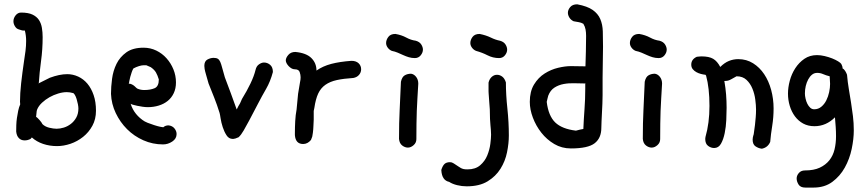

<svg xmlns="http://www.w3.org/2000/svg" viewBox="-20 -642 3989 886"><path d="M63.5 -507.8Q55.7 -509.8 48.8 -521Q42 -532.2 42 -543.9Q42 -558.6 52.2 -571.3Q62.5 -584 77.1 -584Q110.4 -584 129.9 -574.7Q149.4 -565.4 159.7 -549.8Q169.9 -534.2 173.3 -513.7Q176.8 -493.2 176.8 -470.7Q176.8 -414.1 169.4 -360.4Q162.1 -306.6 159.2 -259.8Q157.2 -257.8 157.2 -256.8Q158.2 -257.8 159.2 -257.8L210 -283.2Q254.9 -299.8 290 -299.8Q316.4 -299.8 340.8 -288.6Q365.2 -277.3 383.3 -255.9Q401.4 -234.4 412.1 -203.1Q422.9 -171.9 422.9 -130.9Q422.9 -91.8 406.2 -61.5Q389.6 -31.2 363.3 -10.3Q336.9 10.7 305.2 21.5Q273.4 32.2 243.2 32.2Q209 32.2 178.7 22Q148.4 11.7 127 -7.8L121.1 -1Q107.4 5.9 93.8 5.9Q77.1 5.9 66.9 -4.9Q56.6 -15.6 54.7 -35.2Q54.7 -47.9 55.2 -64.5Q55.7 -81.1 58.1 -97.7Q60.5 -114.3 64 -130.9Q67.4 -147.5 73.2 -160.2Q73.2 -163.1 72.8 -166.5Q72.3 -169.9 72.3 -172.9Q72.3 -210 77.6 -258.3Q83 -306.6 90.8 -359.4Q94.7 -383.8 97.7 -407.2Q100.6 -430.7 100.6 -453.1Q100.6 -478.5 94.7 -501H85.9Q83 -501 65.4 -506.8ZM149.4 -129.9 146.5 -102.5Q149.4 -101.6 153.8 -97.2Q158.2 -92.8 162.6 -87.9Q167 -83 170.9 -77.6Q174.8 -72.3 175.8 -69.3Q187.5 -57.6 207 -52.7Q226.6 -47.9 241.2 -47.9Q256.8 -47.9 274.4 -53.2Q292 -58.6 307.1 -70.3Q322.3 -82 332 -99.6Q341.8 -117.2 341.8 -141.6Q341.8 -149.4 339.4 -161.6Q336.9 -173.8 333.5 -185.1Q330.1 -196.3 325.2 -204.6Q320.3 -212.9 315.4 -212.9Q308.6 -214.8 302.2 -215.8Q295.9 -216.8 288.1 -216.8Q269.5 -216.8 248.5 -210.4Q227.5 -204.1 208.5 -193.4Q189.5 -182.6 173.8 -168Q158.2 -153.3 151.4 -136.7Z M575.2 -257.8Q573.2 -256.8 573.2 -255.9H575.2Q582 -255.9 588.9 -252.4Q595.7 -249 600.6 -244.6Q605.5 -240.2 608.9 -236.8Q612.3 -233.4 613.3 -233.4Q627.9 -226.6 645.5 -226.6Q673.8 -226.6 693.4 -234.9Q712.9 -243.2 712.9 -275.4Q707 -294.9 699.7 -307.6Q692.4 -320.3 675.8 -332L655.3 -340.8H641.6Q633.8 -340.8 621.1 -336.9Q608.4 -333 595.7 -326.2Q591.8 -320.3 587.9 -309.1Q584 -297.9 581.1 -287.1Q578.1 -276.4 576.7 -267.6Q575.2 -258.8 575.2 -257.8ZM583 -163.1 580.1 -173.8Q591.8 -122.1 636.7 -88.9Q646.5 -81.1 661.6 -75.2Q676.8 -69.3 691.9 -64.5Q707 -59.6 718.8 -57.1Q730.5 -54.7 733.4 -54.7Q743.2 -63.5 757.8 -63.5Q775.4 -61.5 785.2 -49.3Q794.9 -37.1 794.9 -23.4Q794.9 -2 774.9 11.2Q754.9 24.4 732.4 24.4Q684.6 24.4 641.6 5.4Q598.6 -13.7 566.4 -45.9Q534.2 -78.1 514.2 -120.1Q494.1 -162.1 492.2 -209Q492.2 -241.2 497.1 -278.3Q502 -315.4 517.6 -347.2Q533.2 -378.9 563 -400.4Q592.8 -421.9 642.6 -421.9Q673.8 -421.9 701.2 -408.7Q728.5 -395.5 748.5 -373Q768.6 -350.6 780.3 -321.8Q792 -293 792 -261.7Q792 -233.4 781.7 -211.9Q771.5 -190.4 753.9 -176.3Q736.3 -162.1 712.4 -154.8Q688.5 -147.5 662.1 -147.5Q651.4 -147.5 638.2 -149.4Q625 -151.4 613.3 -153.8Q601.6 -156.2 593.3 -158.7Q585 -161.1 583 -163.1Z M1066.4 -2.9 1056.6 -1H1053.7Q1036.1 -1 1025.4 -17.6Q1014.6 -34.2 1007.8 -55.2Q1001 -76.2 998 -95.7Q995.1 -115.2 993.2 -121.1Q981.4 -159.2 968.3 -191.9Q955.1 -224.6 942.4 -256.8L930.7 -297.9Q925.8 -314.5 924.3 -323.7Q922.9 -333 922.9 -337.9Q922.9 -359.4 937 -367.2Q951.2 -375 965.8 -375Q978.5 -375 985.4 -370.6Q992.2 -366.2 996.6 -356Q1001 -345.7 1005.4 -328.6Q1009.8 -311.5 1017.6 -285.2Q1031.2 -249 1044.9 -212.4Q1058.6 -175.8 1072.3 -136.7L1080.1 -152.3Q1086.9 -161.1 1096.7 -185.5Q1119.1 -221.7 1135.7 -256.3Q1152.3 -291 1159.2 -319.3Q1163.1 -336.9 1175.3 -345.2Q1187.5 -353.5 1198.2 -353.5Q1213.9 -353.5 1226.6 -342.8Q1239.3 -332 1239.3 -309.6Q1227.5 -265.6 1208 -231.9Q1188.5 -198.2 1170.9 -164.1L1129.9 -85.9Q1116.2 -60.5 1104.5 -40Q1092.8 -19.5 1081.1 -8.8Z M1340.8 -28.3Q1340.8 -54.7 1342.3 -83Q1343.8 -111.3 1348.6 -136.7L1355.5 -209L1364.3 -261.7Q1367.2 -274.4 1367.2 -285.2Q1367.2 -296.9 1362.8 -309.6Q1358.4 -322.3 1339.8 -322.3Q1332 -322.3 1324.7 -326.7Q1317.4 -331.1 1311.5 -337.4Q1305.7 -343.8 1302.2 -350.6Q1298.8 -357.4 1298.8 -363.3Q1298.8 -375 1310.5 -388.7Q1322.3 -402.3 1342.8 -402.3Q1393.6 -397.5 1417 -374Q1440.4 -350.6 1440.4 -316.4Q1469.7 -336.9 1508.8 -347.2Q1547.9 -357.4 1601.6 -361.3Q1623 -361.3 1634.8 -350.1Q1646.5 -338.9 1646.5 -322.3Q1646.5 -307.6 1636.7 -296.4Q1627 -285.2 1610.4 -282.2Q1565.4 -279.3 1534.2 -272.5Q1502.9 -265.6 1481.4 -250.5Q1460 -235.4 1448.2 -210Q1436.5 -184.6 1430.7 -144.5L1427.7 -129.9V-89.8Q1426.8 -75.2 1426.3 -60.1Q1425.8 -44.9 1423.8 -29.3L1420.9 -11.7L1415 3.9Q1399.4 22.5 1378.9 22.5Q1343.8 22.5 1340.8 -18.6Z M1830.1 -264.6Q1835 -287.1 1847.7 -294.4Q1860.4 -301.8 1877 -301.8Q1890.6 -299.8 1900.4 -287.1Q1910.2 -274.4 1910.2 -255.9Q1908.2 -217.8 1906.2 -188Q1904.3 -158.2 1903.3 -129.9Q1902.3 -101.6 1901.9 -70.8Q1901.4 -40 1901.4 0Q1901.4 16.6 1888.7 27.8Q1876 39.1 1862.3 39.1Q1848.6 39.1 1835.9 29.3Q1823.2 19.5 1821.3 -1Q1821.3 -78.1 1824.2 -132.8ZM1788.1 -407.2Q1776.4 -412.1 1769 -422.4Q1761.7 -432.6 1761.7 -443.4Q1761.7 -458 1772 -471.7Q1782.2 -485.4 1804.7 -485.4Q1833 -480.5 1854.5 -468.8Q1876 -457 1898.4 -454.1Q1916 -449.2 1923.8 -437Q1931.6 -424.8 1931.6 -413.1Q1931.6 -399.4 1921.4 -386.7Q1911.1 -374 1894.5 -374Q1879.9 -374 1866.7 -377.9Q1853.5 -381.8 1840.8 -387.7Q1828.1 -393.6 1815.4 -398.9Q1802.7 -404.3 1788.1 -407.2Z M2176.8 -407.2Q2165 -412.1 2157.7 -422.4Q2150.4 -432.6 2150.4 -443.4Q2150.4 -458 2160.6 -471.7Q2170.9 -485.4 2193.4 -485.4Q2222.7 -479.5 2244.6 -468.8Q2266.6 -458 2287.1 -454.1Q2304.7 -449.2 2312.5 -437Q2320.3 -424.8 2320.3 -413.1Q2320.3 -399.4 2310.1 -386.7Q2299.8 -374 2283.2 -374Q2254.9 -374 2230 -386.7Q2205.1 -399.4 2176.8 -407.2ZM2052.7 197.3Q2019.5 190.4 2016.6 144.5V141.6Q2022.5 123 2031.2 114.7Q2040 106.4 2056.6 106.4Q2065.4 106.4 2072.3 111.3L2074.2 112.3Q2086.9 120.1 2094.2 125.5Q2101.6 130.9 2107.4 133.8Q2113.3 136.7 2119.6 138.2Q2126 139.6 2137.7 139.6Q2173.8 139.6 2195.8 120.6Q2217.8 101.6 2228.5 75.2Q2239.3 48.8 2242.7 22Q2246.1 -4.9 2246.1 -20.5Q2246.1 -33.2 2245.1 -43Q2244.1 -52.7 2243.2 -64.5Q2242.2 -76.2 2241.2 -92.8Q2240.2 -109.4 2240.2 -137.7Q2238.3 -162.1 2237.3 -176.3Q2236.3 -190.4 2235.8 -198.2Q2235.4 -206.1 2234.9 -210.4Q2234.4 -214.8 2234.4 -220.7V-260.7Q2238.3 -277.3 2249 -287.1Q2259.8 -296.9 2273.4 -296.9Q2286.1 -296.9 2297.4 -288.6Q2308.6 -280.3 2314.5 -261.7Q2314.5 -205.1 2321.3 -141.6Q2328.1 -78.1 2328.1 -16.6Q2328.1 19.5 2319.8 60.5Q2311.5 101.6 2289.6 136.7Q2267.6 171.9 2230 194.8Q2192.4 217.8 2133.8 217.8Q2111.3 217.8 2089.4 212.4Q2067.4 207 2052.7 197.3Z M2627 -543.9Q2614.3 -549.8 2607.4 -561Q2600.6 -572.3 2600.6 -583Q2600.6 -596.7 2611.3 -609.4Q2622.1 -622.1 2643.6 -622.1Q2690.4 -613.3 2714.8 -596.2Q2739.3 -579.1 2750 -554.2Q2760.7 -529.3 2761.7 -497.1Q2762.7 -464.8 2762.7 -426.8Q2762.7 -390.6 2761.7 -355.5Q2760.7 -320.3 2760.7 -283.2V-203.1Q2760.7 -184.6 2759.8 -163.6Q2758.8 -142.6 2757.8 -122.1Q2756.8 -101.6 2755.9 -83Q2754.9 -64.5 2754.9 -51.8Q2754.9 -4.9 2724.1 19Q2693.4 43 2614.3 43Q2572.3 43 2537.6 22.5Q2502.9 2 2478 -29.8Q2453.1 -61.5 2439 -99.1Q2424.8 -136.7 2424.8 -171.9Q2424.8 -219.7 2444.3 -252Q2463.9 -284.2 2493.2 -302.7Q2522.5 -321.3 2555.2 -329.1Q2587.9 -336.9 2614.3 -336.9Q2630.9 -336.9 2647.5 -336.4Q2664.1 -335.9 2681.6 -335.9Q2682.6 -368.2 2683.6 -404.8Q2684.6 -441.4 2684.6 -476.6Q2684.6 -492.2 2682.1 -505.9Q2679.7 -519.5 2671.9 -532.2Q2661.1 -538.1 2651.4 -539.6Q2641.6 -541 2627 -543.9ZM2680.7 -253.9Q2681.6 -255.9 2681.6 -255.9Q2680.7 -256.8 2680.7 -256.8Q2657.2 -256.8 2631.3 -257.8Q2605.5 -258.8 2581.5 -254.4Q2557.6 -250 2538.6 -237.8Q2519.5 -225.6 2509.8 -200.2Q2507.8 -194.3 2506.3 -186.5Q2504.9 -178.7 2502.9 -171.9Q2510.7 -107.4 2542 -77.1Q2573.2 -46.9 2637.7 -39.1Q2647.5 -42 2656.7 -43.9Q2666 -45.9 2671.9 -46.9Q2673.8 -91.8 2677.2 -137.7Q2680.7 -183.6 2680.7 -232.4Z M2955.1 -264.6Q2960 -287.1 2972.7 -294.4Q2985.4 -301.8 3002 -301.8Q3015.6 -299.8 3025.4 -287.1Q3035.2 -274.4 3035.2 -255.9Q3033.2 -217.8 3031.2 -188Q3029.3 -158.2 3028.3 -129.9Q3027.3 -101.6 3026.9 -70.8Q3026.4 -40 3026.4 0Q3026.4 16.6 3013.7 27.8Q3001 39.1 2987.3 39.1Q2973.6 39.1 2960.9 29.3Q2948.2 19.5 2946.3 -1Q2946.3 -78.1 2949.2 -132.8ZM2913.1 -407.2Q2901.4 -412.1 2894 -422.4Q2886.7 -432.6 2886.7 -443.4Q2886.7 -458 2897 -471.7Q2907.2 -485.4 2929.7 -485.4Q2958 -480.5 2979.5 -468.8Q3001 -457 3023.4 -454.1Q3041 -449.2 3048.8 -437Q3056.6 -424.8 3056.6 -413.1Q3056.6 -399.4 3046.4 -386.7Q3036.1 -374 3019.5 -374Q3004.9 -374 2991.7 -377.9Q2978.5 -381.8 2965.8 -387.7Q2953.1 -393.6 2940.4 -398.9Q2927.7 -404.3 2913.1 -407.2Z M3195.3 -379.9Q3199.2 -380.9 3204.1 -380.9Q3209 -380.9 3215.8 -381.8H3216.8Q3252 -381.8 3271 -370.6Q3290 -359.4 3303.7 -333Q3323.2 -352.5 3343.8 -360.8Q3364.3 -369.1 3386.7 -369.1Q3424.8 -369.1 3455.1 -350.1Q3485.4 -331.1 3506.3 -299.8Q3527.3 -268.6 3538.6 -227.1Q3549.8 -185.5 3549.8 -141.6Q3549.8 -100.6 3543.5 -61.5Q3537.1 -22.5 3534.2 12.7Q3523.4 38.1 3497.1 43.9H3493.2Q3479.5 42 3466.3 33.2Q3453.1 24.4 3453.1 2L3454.1 -7.8Q3455.1 -12.7 3456.1 -16.1Q3457 -19.5 3458 -22.5L3463.9 -65.4Q3465.8 -83 3467.3 -100.6Q3468.8 -118.2 3468.8 -136.7Q3468.8 -156.2 3465.3 -182.6Q3461.9 -209 3452.1 -232.9Q3442.4 -256.8 3424.8 -273.4Q3407.2 -290 3378.9 -290Q3368.2 -284.2 3354.5 -276.4Q3340.8 -268.6 3329.1 -268.6H3325.2Q3322.3 -268.6 3322.3 -266.6Q3322.3 -265.6 3322.8 -265.6Q3323.2 -265.6 3323.2 -264.6Q3328.1 -236.3 3330.6 -206.1Q3333 -175.8 3333 -144.5Q3333 -120.1 3331.5 -88.4Q3330.1 -56.6 3324.2 -27.8Q3318.4 1 3307.1 21Q3295.9 41 3275.4 41Q3260.7 41 3247.6 31.2Q3234.4 21.5 3234.4 -1Q3234.4 -6.8 3235.4 -9.8Q3253.9 -74.2 3253.9 -153.3Q3253.9 -236.3 3238.3 -293L3235.4 -296.9Q3225.6 -297.9 3214.4 -300.8Q3203.1 -303.7 3193.4 -309.1Q3183.6 -314.5 3176.8 -322.8Q3169.9 -331.1 3169.9 -343.8Q3169.9 -368.2 3195.3 -379.9Z M3808.6 -290Q3792 -293.9 3778.8 -299.8Q3765.6 -305.7 3751 -305.7Q3737.3 -305.7 3727.1 -297.4Q3716.8 -289.1 3709.5 -275.4Q3702.1 -261.7 3698.2 -245.1Q3694.3 -228.5 3694.3 -210.9Q3694.3 -200.2 3697.3 -187Q3700.2 -173.8 3705.6 -163.1Q3710.9 -152.3 3718.8 -145Q3726.6 -137.7 3737.3 -137.7Q3755.9 -137.7 3770 -149.4Q3784.2 -161.1 3793 -178.7Q3801.8 -196.3 3806.2 -216.8Q3810.5 -237.3 3810.5 -254.9Q3810.5 -263.7 3809.6 -272Q3808.6 -280.3 3808.6 -290ZM3696.3 223.6Q3673.8 223.6 3665 209.5Q3656.2 195.3 3656.2 181.6Q3656.2 168 3666.5 156.2Q3676.8 144.5 3694.3 144.5Q3735.4 144.5 3762.7 131.8Q3790 119.1 3807.1 97.7Q3824.2 76.2 3831.1 47.4Q3837.9 18.6 3837.9 -13.7Q3837.9 -35.2 3836.4 -56.6Q3835 -78.1 3833 -100.6Q3792 -59.6 3738.3 -59.6Q3709 -59.6 3686.5 -71.8Q3664.1 -84 3648.4 -105Q3632.8 -126 3624.5 -153.3Q3616.2 -180.7 3616.2 -210Q3616.2 -238.3 3624.5 -269.5Q3632.8 -300.8 3649.9 -327.1Q3667 -353.5 3691.9 -370.6Q3716.8 -387.7 3750 -387.7Q3766.6 -387.7 3785.2 -383.3Q3803.7 -378.9 3819.8 -372.6Q3835.9 -366.2 3847.7 -358.9Q3859.4 -351.6 3862.3 -346.7Q3868.2 -335.9 3868.2 -326.2L3873 -323.2Q3882.8 -313.5 3888.7 -296.9Q3891.6 -262.7 3897 -231Q3902.3 -199.2 3907.2 -168.5Q3912.1 -137.7 3916 -106Q3919.9 -74.2 3919.9 -40Q3919.9 -1 3910.2 45.4Q3900.4 91.8 3878.4 131.3Q3856.4 170.9 3820.8 197.3Q3785.2 223.6 3734.4 223.6Z"/></svg>

Font: Single Day
Style: Regular
Weight: 400
Designer: DXKorea
Foundry: DXKorea
Version: Version 1.00